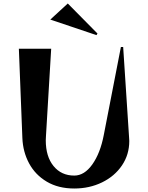

<svg xmlns="http://www.w3.org/2000/svg" viewBox="-20 -1059 849 1099"><path d="M108 -270 88 -780H273L243 -278L242 -256Q242 -163 286.5 -108.5Q331 -54 405 -54Q463 -54 508.5 -118Q554 -182 574 -286L672 -790H685L719 -270L720 -252Q720 -174 678 -112Q636 -50 564 -15Q492 20 405 20Q314 20 248 -19Q182 -58 146.5 -124Q111 -190 108 -270ZM368 -1039 538 -867 532 -858 268 -947Z"/></svg>

Font: Tiejili SC
Style: Regular
Weight: 400
Designer: Buernia
Foundry: Ershou Xiaoxi Press
Version: Version 1.100